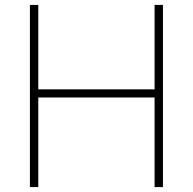

<svg xmlns="http://www.w3.org/2000/svg" viewBox="-20 -760 784 780"><path d="M101.5 0V-740H135.5V-397H608V-740H642V0H608V-364H135.5V0Z"/></svg>

Font: Encode Sans Semi Expanded Thin
Style: Regular
Weight: 100
Width: 6
Designer: Multiple Designers
Foundry: Impallari Type
Version: Version 3.000; ttfautohint (v1.8.3) -l 8 -r 50 -G 200 -x 14 